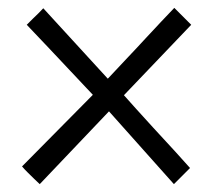

<svg xmlns="http://www.w3.org/2000/svg" viewBox="-20 -473 541 488"><path d="M81 -5Q69 -16 50 -35Q41 -44 36 -50L216 -232L104 -351L48 -410Q56 -418 63 -425Q80 -441 90 -452L254 -273Q281 -302 332 -356L344 -369Q396 -425 423 -453L466 -410L295 -231Q317 -206 369 -149Q433 -80 463 -46L422 -5L257 -190Z"/></svg>

Font: Tajawal
Style: Regular
Weight: 400
Designer: Boutros Fonts
Foundry: Created by Boutros International 2017
Version: Version 1.700